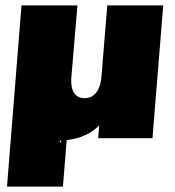

<svg xmlns="http://www.w3.org/2000/svg" viewBox="-20 -514 652 714"><path d="M587 -494 547 0H345L349 -48Q327 -25 296 -11Q265 3 228 7L214 180H6L60 -494H268L245 -222Q243 -188 255.5 -168.5Q268 -149 295 -149Q322 -149 338 -170Q354 -191 357 -226L379 -494ZM209 9H200Q201 9 202.5 11.5Q204 14 204 17Z"/></svg>

Font: Nunito Sans Heavy Heavy
Style: Italic
Weight: 400
Italic angle: -4.541°
Designer: Vernon Adams
Foundry: Vernon Adams
Version: Version 2.002